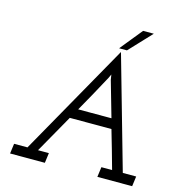

<svg xmlns="http://www.w3.org/2000/svg" viewBox="-125 -996 1050 1109"><g transform="rotate(15 400.0 -441.5)"><path d="M486 -750Q513 -783 540 -816.5Q567 -850 594 -883H658Q619 -842 595.5 -816.5Q572 -791 533 -750ZM43 -60H123Q218 -230 312.5 -396Q407 -562 502 -732Q550 -562 597.5 -396Q645 -230 693 -60H773L765 0H557L565 -60H629Q613 -117 597 -174Q581 -231 564 -288H315L186 -60H251L243 0H35ZM349 -348H548L487 -561L482 -592Q472 -570 469.5 -565.5Q467 -561 463 -554Q440 -510 408 -453Q376 -396 349 -348Z"/></g></svg>

Font: Josefin Slab SemiBold
Style: Italic
Weight: 600
Italic angle: -12°
Designer: Santiago Orozco
Foundry: Typemade
Version: Version 2.000